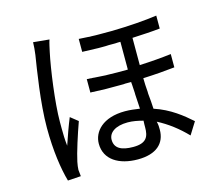

<svg xmlns="http://www.w3.org/2000/svg" viewBox="-112 -909 1224 1089"><g transform="rotate(-15 500.0 -364.5)"><path d="M234 35C233 24 231 7 230 -3C230 -15 233 -33 236 -49C246 -98 279 -201 304 -270L260 -305C243 -264 220 -200 204 -152C200 -189 199 -221 199 -254V-269C199 -277 199 -285 199 -293C199 -405 226 -598 246 -691C250 -709 257 -744 263 -760L169 -769C169 -748 166 -719 163 -696C150 -614 119 -426 119 -279C119 -144 136 -33 157 40L234 35ZM735 -104C735 -118 735 -133 730 -152C790 -121 845 -79 895 -27L940 -99C890 -143 825 -197 731 -228C730 -257 727 -288 724 -319V-329C722 -356 720 -383 720 -410C790 -413 853 -418 906 -424V-502C849 -495 788 -490 720 -487V-647C782 -650 837 -653 883 -658V-734C813 -724 719 -717 620 -715H610C592 -715 574 -715 556 -715H546C530 -715 514 -715 498 -716H487L476 -717C459 -718 441 -719 424 -720V-644C455 -643 487 -642 518 -641H529C530 -641 532 -641 534 -641H544C555 -641 567 -641 579 -642H589C595 -642 602 -642 609 -642H618C628 -643 638 -643 648 -643V-480C609 -479 569 -480 529 -481H519C498 -482 476 -484 454 -485L444 -486H434C432 -486 431 -487 429 -487H419L409 -488V-409H419C422 -409 426 -409 429 -408H439C459 -407 479 -407 499 -406H509C512 -406 516 -406 519 -406H529C534 -406 539 -406 544 -406H554C570 -406 587 -406 603 -406L613 -407H623C631 -407 640 -407 648 -407C648 -406 648 -404 648 -402L649 -392C650 -376 651 -359 652 -342V-332C654 -304 655 -275 657 -248C628 -252 602 -256 571 -256C439 -256 380 -186 380 -116C380 -22 462 27 572 27C680 27 735 -23 735 -104ZM456 -119C456 -161 497 -191 569 -191C600 -191 628 -185 659 -177C658 -161 658 -149 658 -138C658 -85 644 -48 565 -48C495 -48 456 -69 456 -119Z"/></g></svg>

Font: Glow Sans SC Normal Book
Style: Regular
Weight: 500
Designer: Ryoko NISHIZUKA (kana, bopomofo & ideographs); Paul D. Hunt (Latin, Greek & Cyrillic); Sandoll Communications, Soo-young
Version: Version 0.93